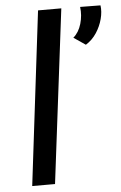

<svg xmlns="http://www.w3.org/2000/svg" viewBox="-55 -816 537 855"><g transform="rotate(-5 214.0 -388.5)"><path d="M148 -777H252L156 0H54ZM347 -606 294 -642Q319 -663 330 -700.5Q341 -738 336 -776L427 -775Q431 -747 422.5 -714.5Q414 -682 395 -653Q376 -624 347 -606Z"/></g></svg>

Font: Josefin Sans Medium
Style: Italic
Weight: 500
Italic angle: -7°
Designer: Santiago Orozco
Foundry: Typemade
Version: Version 2.000